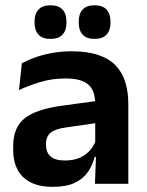

<svg xmlns="http://www.w3.org/2000/svg" viewBox="-20 -697 556 728"><path d="M340 0 344.5 -120 341 -131V-284.5L340.5 -306.5Q340.5 -354.5 314.2 -377Q288 -399.5 228.5 -399.5Q178 -399.5 133.8 -386.2Q89.5 -373 52 -355.5L63 -457.5Q85 -469 113.2 -479.2Q141.5 -489.5 176.5 -496Q211.5 -502.5 252 -502.5Q312 -502.5 353.5 -488.2Q395 -474 419.8 -447.5Q444.5 -421 455.5 -384.2Q466.5 -347.5 466.5 -303V0ZM179.5 11.5Q106.5 11.5 68.2 -25Q30 -61.5 30 -129V-143Q30 -214.5 74 -248.8Q118 -283 213.5 -296L352.5 -315L360 -232.5L232 -214Q190 -208.5 172.2 -194Q154.5 -179.5 154.5 -151.5V-146.5Q154.5 -119 171.8 -103.8Q189 -88.5 226 -88.5Q259 -88.5 282.5 -99Q306 -109.5 321.2 -126.8Q336.5 -144 343 -165.5L361 -102H339Q331 -70.5 313.2 -44.8Q295.5 -19 263.5 -3.8Q231.5 11.5 179.5 11.5ZM171 -549.5Q141 -549.5 126 -565.8Q111 -582 111 -611.5V-615Q111 -644.5 126 -660.8Q141 -677 171 -677Q202.5 -677 217.2 -660.8Q232 -644.5 232 -615V-611.5Q232 -582 217.2 -565.8Q202.5 -549.5 171 -549.5ZM338.5 -549.5Q308 -549.5 293.2 -565.8Q278.5 -582 278.5 -611.5V-615Q278.5 -644.5 293.2 -660.8Q308 -677 338.5 -677Q369 -677 384 -660.8Q399 -644.5 399 -615V-611.5Q399 -582 384 -565.8Q369 -549.5 338.5 -549.5Z"/></svg>

Font: Anek Gujarati SemiBold
Style: Regular
Weight: 600
Designer: Mrunmayee Ghaisas (Gujarati), Yesha Goshar (Latin)
Foundry: Ek Type
Version: Version 1.003